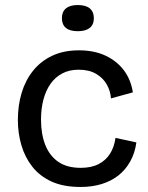

<svg xmlns="http://www.w3.org/2000/svg" viewBox="-20 -730 588 763"><path d="M300 13Q232 13 185 -8.5Q138 -30 108.5 -67.5Q79 -105 65 -153Q51 -201 51 -253Q51 -311 66 -361Q81 -411 111.5 -449Q142 -487 187.5 -508.5Q233 -530 294 -530Q354 -530 399 -509Q444 -488 472 -451Q500 -414 508 -363L421 -339Q419 -368 404.5 -394Q390 -420 362 -436.5Q334 -453 293 -453Q255 -453 227 -438Q199 -423 180.5 -396.5Q162 -370 152.5 -334Q143 -298 143 -255Q143 -197 160 -154Q177 -111 211.5 -87Q246 -63 301 -63Q343 -63 372 -78Q401 -93 417.5 -119.5Q434 -146 439 -182L522 -164Q516 -121 497 -87.5Q478 -54 449.5 -32Q421 -10 383.5 1.5Q346 13 300 13ZM289 -606Q258 -606 242 -619Q226 -632 226 -658Q226 -683 242 -696.5Q258 -710 289 -710Q321 -710 337 -696.5Q353 -683 353 -658Q353 -632 336.5 -619Q320 -606 289 -606Z"/></svg>

Font: Bricolage Grotesque 18pt
Style: Regular
Weight: 400
Version: Version 1.001;gftools[0.9.33.dev8+g029e19f]